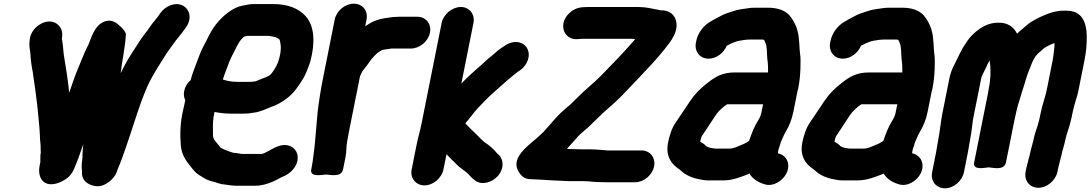

<svg xmlns="http://www.w3.org/2000/svg" viewBox="-20 -798 5929 1044"><path d="M199.4 83.1 195.4 103C188.4 138.1 195.3 178.7 224.1 195.2C263.7 218 315.1 191 338.7 175.4C376.5 150.3 386.3 110.7 397.8 82.8C408.9 58.4 422.6 12.9 432.7 -13.8C431.7 7.8 427.7 33 428.4 58.5C425.1 83.2 422.5 105.9 425.1 125.9C425.5 128.5 426.8 131.4 426 135C425.9 135.9 425.6 137.6 425.6 138.9C424.2 169.5 440.4 192.4 467 204.5C491.3 215.7 517.7 219.2 544.6 207.5C573.5 194.3 608.4 167.2 619.3 123.4C635.3 88 649.9 45 663.4 6.8C701.2 -99.5 739.5 -236.8 783.8 -333.6C813.9 -397.3 849.7 -450.4 885.9 -508.1C904 -532.3 919.2 -553.5 937.6 -579.8L949.8 -594.6C965.4 -613.1 979.6 -632.7 992.3 -650.8C1026.8 -700.2 1008 -749.4 976.5 -766.5C932.2 -790.5 877.5 -763.1 853 -728.2C843.4 -714.4 834.4 -701 825.6 -691.4C801.1 -664 786.9 -636.4 769.8 -617.3C769.3 -616.9 768.6 -615.9 768 -615.3C739.3 -577.6 721.4 -544.8 695.4 -506.5C672.2 -470.4 654.2 -437.6 636 -399.4C644 -467.9 660.4 -539.3 664.4 -609.5C664.6 -613 663.7 -618.3 661.5 -621.8L654 -633.9C646.2 -643.5 639.9 -649.8 630.2 -658.2C620.7 -666.3 592.5 -697.6 547.5 -680.7C490 -659.1 473.4 -580.8 459.5 -552.6C445.9 -527 435 -501.2 422 -468.7C408 -432.3 397 -411.1 383.7 -372.9C374.1 -346.5 365.2 -320.6 356.2 -293.8C350 -356.5 340.1 -421.2 330.1 -480.1C324.5 -506.8 324.2 -543.3 318.4 -575.4C317.3 -582.8 316.4 -587.9 316.4 -588.1C316.5 -588.6 316.6 -589.4 316.7 -590.1L318.2 -602.5C320 -626.1 313.1 -645.7 298.5 -660.6C246.6 -713.5 150.5 -656.3 142.1 -586L140.6 -573.7C137.1 -536.1 145.4 -522.2 145.9 -498.2C146.1 -485.6 148.1 -471.9 149.6 -458.1C152.7 -429.2 158.9 -408.4 161.5 -382.3C168.7 -333.9 176.9 -277.1 182.3 -226.9C187.2 -170 194.8 -117 196.9 -61.5C197.4 -26.7 201.6 -16.6 201 6C200.4 19 202.2 28.2 201.8 31C198.3 49.3 199.9 67.1 199.4 83.1Z M1250.7 33.1C1226 26.3 1200.1 16.3 1179.7 5.4L1149.2 -32.7C1145.3 -37.6 1144.2 -40.5 1139.6 -49.7C1137.9 -56.8 1137.7 -68.9 1137.9 -87C1137.2 -122.9 1137.4 -149.4 1146.5 -189.3C1172.7 -183.8 1205.2 -180 1236.9 -180H1302.9C1322.7 -180 1339.6 -181.7 1358.5 -185.2C1396.3 -189.3 1428 -206.6 1449.9 -214.7C1485.4 -227.1 1516 -243.3 1545.9 -268C1579.5 -294.8 1601.4 -328.3 1621.6 -359.8C1643.3 -392.8 1654.7 -427.1 1667.5 -464.5C1667.6 -464.9 1667.9 -465.8 1668.1 -466.4C1694 -565.5 1690.8 -655.8 1642.5 -709.4C1606 -751.1 1546.8 -776 1465.9 -776H1358.9C1344.7 -776 1331.1 -774.3 1315.2 -770.4L1294.8 -766.5C1274.6 -762.1 1255.9 -753.7 1236.1 -741.1C1194.1 -713.7 1158.1 -676 1130.9 -631.4C1115.3 -605.4 1101.5 -573.3 1088.3 -550.3C1072.9 -521.4 1062.1 -493 1050.2 -460.7C1040 -429.7 1026 -401.2 1016.6 -362.3C998.7 -346.8 986.1 -326.2 981.7 -304C978 -285.7 979.5 -269.4 987.6 -253.3L986.8 -249.5C982.8 -232.4 979.1 -215.6 975.8 -199.5C958.4 -126.8 958.8 -62.3 963.2 -6.2C967.8 44.4 991.8 76.4 1015.2 105.7L1028.8 122.7C1035.2 130.6 1041.3 137.1 1048.4 143C1060.9 154.8 1078.8 162.6 1088 169.2C1103.5 180.3 1125.6 186.6 1145 191.3C1161.1 195.6 1176.7 203.8 1205.7 205.9C1222.4 207.9 1241.6 212 1265.7 212H1368.7C1388.2 212 1406.4 208 1418.1 205.3C1450 197.7 1482.8 181.6 1508.7 166.4C1534.2 157.3 1570 137.7 1588.2 101.2C1613.7 50.3 1590.4 6.2 1551.4 -6.1C1512.3 -18.3 1474.5 3.8 1440.2 22.8C1425.3 30.9 1410 39 1403.2 39H1297.2C1287.2 39 1272.8 33.9 1250.7 33.1ZM1324.4 -603H1442.2C1458.6 -600 1460.1 -600 1478.8 -596.2L1493.5 -588C1495.5 -586.7 1495.9 -586.6 1500.9 -581.9C1503.1 -573.8 1503.5 -566.5 1505.8 -555.3C1508.1 -543.2 1506.9 -520.2 1502.4 -498C1500.1 -486.2 1496 -472.9 1492 -459.7C1481.9 -434.5 1462.6 -402.5 1448.3 -390.7C1433.8 -378.6 1408.3 -372.9 1376.4 -358.4C1369.8 -355.4 1354.7 -353 1337.5 -353H1268.5C1240.3 -353 1214.5 -357.8 1191.7 -365.7C1194.1 -373.2 1196.8 -381.6 1199.1 -387.9L1216.4 -434.2C1230.2 -475.3 1243.7 -498.3 1263.1 -536.7C1277.2 -564.8 1287.3 -582.8 1307.1 -598.8C1316.3 -601.2 1323.1 -603 1324.4 -603Z M1690.8 -3.6C1685 36.4 1682.3 73.4 1675.2 109L1672.4 123C1663.2 169.4 1735.8 151 1752.9 151C1770.5 151 1836.2 169.4 1845.4 123L1858.2 59C1865.2 24.1 1862 0.1 1867.5 -27.5C1870.4 -45.6 1873.4 -62 1877 -80L1937.6 -383.7C1938.7 -387 1945.7 -399.5 1950.7 -410.7C1970.4 -435.3 1980 -448.2 1999 -475.3C2007.9 -486.9 2015.9 -493.5 2030.4 -508.9C2042.7 -516.6 2052.8 -523.7 2057.1 -525.6C2063.1 -528.3 2079.2 -529.4 2097.4 -532.3L2107.7 -534H2213.6C2261.4 -534 2308.3 -572.5 2317.9 -620.5C2327.5 -668.5 2295.9 -707 2248.1 -707H2153.1C2145.2 -707 2139.9 -706.8 2130.7 -706C2122.4 -705.9 2115.2 -705.3 2105.7 -703.7L2090 -701.8C2083.4 -701 2078.5 -699.6 2071.2 -698.8C2038.3 -693.9 2007.6 -682.3 1984.2 -667L1965.8 -655L1973.1 -692C1982.6 -739.4 1951 -778 1903.8 -778C1856.6 -778 1809.6 -739.4 1800.1 -692L1736.3 -372C1724 -310.5 1714.3 -248.5 1707.4 -191.6C1702.4 -129.9 1695.9 -66.7 1690.8 -3.6Z M2244.2 -6 2218.4 123C2209 170.2 2240.9 210 2288.1 210C2335.7 210 2382.1 169.6 2391.4 123L2407.9 40.5C2407.9 40.5 2409 41.6 2409.3 41.9L2422.6 56C2434.9 68.3 2438.6 72.8 2450.7 83.5L2461.7 94.9C2480.9 115.3 2502.6 126.9 2519.8 142.2C2532.3 152.6 2542.5 169.5 2563.1 183.1C2599.6 211.7 2656.9 193.7 2687.1 158.9C2727 112.7 2715.9 59 2683.4 36.6C2683.1 36.1 2682.4 35 2681.8 34.3C2663.3 11.2 2638.8 -9.1 2613 -25.9C2599.9 -37.5 2588.4 -48.4 2575.6 -62.1L2560.9 -76.5C2542.9 -93.1 2528.6 -107.4 2510.2 -127.5C2520.1 -139.4 2529.8 -149.2 2543.9 -168.6C2563.5 -196.6 2598.1 -231.3 2625.2 -258.5C2651.9 -285.6 2676.4 -306.1 2706.8 -333C2726.6 -350.6 2727.9 -352.2 2738.8 -361.3L2761.6 -380.3C2775 -391.5 2778.5 -394.9 2794 -406.6L2807.2 -415.2C2848.5 -443.7 2868.5 -498.1 2845.3 -537.1C2824.7 -571.7 2773.7 -582.3 2726.4 -550.6L2713.2 -542C2693.5 -529.2 2679.9 -517.6 2661.9 -501.2L2647.8 -489.5C2639.8 -483.7 2628.1 -474.1 2620.8 -466.8C2608.5 -454.9 2590.1 -438 2574.1 -424.7C2564.2 -416.5 2556.5 -408.3 2546.9 -400.4C2526.1 -381.9 2508.5 -364.2 2488.6 -343.6L2554.4 -673C2563.7 -719.6 2533.3 -760 2485.7 -760C2438.6 -760 2390.8 -720.2 2381.4 -673L2272.5 -128C2264.4 -87.2 2252.5 -47.4 2244.2 -6Z M3433.7 -584.7C3424 -573.6 3414.5 -563 3404.6 -552.1C3368.7 -510.6 3317.8 -458.3 3278.8 -418.3C3278.6 -418.1 3278.2 -417.7 3277.9 -417.4C3239.8 -375.3 3196.7 -338.1 3152.1 -298.8C3129.6 -277.8 3107 -254.4 3086.3 -234.6C3077.7 -225.5 3073.4 -223.6 3066 -217C3055.3 -207.5 3044.6 -198.1 3031.8 -186.9C3009.1 -165.9 2986.2 -137.6 2968.4 -117.9C2955.7 -104.8 2944.8 -90.9 2934.6 -79.9C2920.1 -66.5 2907.3 -53.9 2896.2 -44.7L2873.5 -25.7C2866.6 -19.9 2859.8 -14 2852.8 -7.5C2827.8 15.7 2762.9 71.1 2798.6 133.3C2812.1 156.8 2829.6 173.7 2857.8 176C2867.5 176 2870.4 176.1 2880.5 177C2889.1 177 2893.2 177.2 2901.6 177.9C2955.4 181.8 3017.4 184.5 3074.1 187H3152.7C3162 187 3170.2 187.3 3179.1 187.9C3208.5 191.6 3243.4 193 3277.5 193H3433.5C3480.5 193 3527.2 154 3536.6 107C3545.9 60.4 3515.6 20 3468 20H3283.8C3255 18 3221.5 14 3187.2 14H3151.2C3120.1 14 3093.1 12.9 3062.9 11.7C3064.4 10 3067.4 6.5 3070.7 2.3C3084.7 -13.8 3098.3 -27.5 3116.9 -49.4C3138.4 -75 3167.7 -93.2 3198.7 -125.5L3229.3 -155.2C3239.6 -165.4 3247.8 -173.5 3258.3 -183.4L3286.7 -208.7C3310 -228.2 3339.7 -255.4 3362.4 -278.7C3414.3 -332.5 3475.7 -397.2 3526.6 -452.4C3548.1 -475.7 3571.8 -502.5 3593.9 -530.9C3609.5 -552.3 3629.9 -573.6 3644.8 -605.1C3677.7 -670.2 3652.1 -742 3577.1 -742H3572.1C3567.3 -743.2 3561.7 -744.4 3555.2 -745.6C3523.4 -751.1 3493.4 -760 3450.7 -760H3178.7C3171.7 -760 3163.6 -759.7 3152.6 -758.9L3139.8 -757.9C3115.7 -755 3093.8 -744.2 3075.5 -726.6C3011.2 -665.2 3047.9 -579.4 3119.8 -585.1L3132.3 -586.1C3139.2 -586.8 3143.3 -587 3144.2 -587H3416.2C3426.6 -587 3424.9 -586.1 3433.7 -584.7Z M4224.2 -21C4224.4 -22.2 4225.1 -24.3 4226.5 -27.1C4236.5 -47.8 4241.1 -63 4251.1 -79.6C4271.5 -113 4285.5 -147.9 4294.1 -191L4316.7 -304C4317.4 -307.4 4319.4 -312.7 4320.3 -317C4327.4 -352.6 4331.2 -390.3 4332.3 -424.3C4332.8 -450.7 4334.5 -485 4329.6 -511.9C4327.8 -521.9 4327.8 -541.2 4326.4 -557.9L4324 -586.2C4322.6 -598.5 4322 -607.6 4319.9 -616.2L4315.4 -634.2C4307.9 -663.7 4289.3 -696 4270.7 -716.7C4245.8 -742.7 4206 -756 4157.9 -756H4094.9C4084 -756 4071.2 -756.4 4059.1 -754.8C4024.8 -750 3993.1 -747.6 3957.6 -734.3C3940.6 -728.6 3923.2 -724.2 3901.4 -712.5L3886.5 -704.8C3872.8 -698.1 3850.4 -684.8 3838.5 -677.8C3805.8 -658.6 3774.7 -619.4 3765.8 -575L3764 -566C3754.7 -519.4 3785 -479 3832.6 -479C3876.3 -479 3915.5 -510.9 3931.8 -549.3C3933.7 -550.4 3935.1 -551.1 3936.8 -551.9L3956.8 -561.9C3968.9 -567.4 3986.8 -574.6 3999.1 -576.3C4019.4 -579.9 4038.4 -583 4058.4 -583H4123.4C4127.3 -583 4131.1 -582.5 4134.1 -581.3C4139.5 -573.3 4142.3 -565 4146.9 -549.8C4151.5 -525.4 4149.2 -489.5 4155 -455.5L4156 -437.4C4156.1 -425.2 4156.5 -414.8 4156.4 -404H3974.7C3908.3 -404 3870.7 -381 3828.7 -348.4C3787.5 -316.6 3758.1 -287.2 3728.9 -243.5L3712 -217.8C3691.8 -189 3671.2 -156 3652.4 -129.2C3632.8 -101.1 3619.8 -59.2 3612.2 -21C3601.6 31.9 3617.4 70 3642.2 96.8C3656.5 111.8 3674.2 121.8 3683.3 130.5C3709 155 3745.4 170.4 3787.3 177.6L3803.6 180.6C3811.6 182.1 3821.1 183 3830.5 183H3911.5C3965.5 183 4011.1 163.5 4055.3 146C4072.6 175.1 4101.8 193.3 4137.3 204C4186.5 219.2 4237.3 183.1 4256.1 145C4281.9 92.5 4255.2 48.9 4218.2 37.9C4215.1 37 4213 36.5 4210.9 35.7C4210.4 34.6 4210 33.5 4209.6 31.9L4213.3 13.7C4216.6 3.3 4222 -9.8 4224.2 -21ZM3788.6 -33C3790.4 -42 3793.9 -53.7 3795.6 -56.8C3796.3 -57.7 3797.3 -59 3798 -60.2C3814.9 -87 3836.2 -116.1 3855.3 -147L3869.2 -168.2C3885.8 -191.8 3892.5 -198.5 3918.8 -220.4C3922.7 -223.2 3929.3 -227.9 3933.8 -231H4129.1L4119.2 -181.6L4114.7 -167.6C4111.8 -159.7 4108.2 -152.3 4102.9 -144.2C4081.1 -110.3 4066.5 -71.2 4053.1 -32L4035.5 -20.9C4025.5 -15.5 4019.9 -13.7 4010.5 -9.7C3985.8 0.7 3967.6 10 3946 10H3871C3868.5 10 3865.7 9.8 3863.4 9.4L3846 6.2C3837.4 5.5 3821.5 -1.1 3818.6 -4.7C3811.9 -13.1 3802.6 -18 3790.8 -25.5C3790.2 -26 3788.2 -27.3 3787.2 -28.1C3787.6 -29.3 3788.3 -31.3 3788.6 -33Z M4954.2 -21C4954.4 -22.2 4955.1 -24.3 4956.5 -27.1C4966.5 -47.8 4971.1 -63 4981.1 -79.6C5001.5 -113 5015.5 -147.9 5024.1 -191L5046.7 -304C5047.4 -307.4 5049.4 -312.7 5050.3 -317C5057.4 -352.6 5061.2 -390.3 5062.3 -424.3C5062.8 -450.7 5064.5 -485 5059.6 -511.9C5057.8 -521.9 5057.8 -541.2 5056.4 -557.9L5054 -586.2C5052.6 -598.5 5052 -607.6 5049.9 -616.2L5045.4 -634.2C5037.9 -663.7 5019.3 -696 5000.7 -716.7C4975.8 -742.7 4936 -756 4887.9 -756H4824.9C4814 -756 4801.2 -756.4 4789.1 -754.8C4754.8 -750 4723.1 -747.6 4687.6 -734.3C4670.6 -728.6 4653.2 -724.2 4631.4 -712.5L4616.5 -704.8C4602.8 -698.1 4580.4 -684.8 4568.5 -677.8C4535.8 -658.6 4504.7 -619.4 4495.8 -575L4494 -566C4484.7 -519.4 4515 -479 4562.6 -479C4606.3 -479 4645.5 -510.9 4661.8 -549.3C4663.7 -550.4 4665.1 -551.1 4666.8 -551.9L4686.8 -561.9C4698.9 -567.4 4716.8 -574.6 4729.1 -576.3C4749.4 -579.9 4768.4 -583 4788.4 -583H4853.4C4857.3 -583 4861.1 -582.5 4864.1 -581.3C4869.5 -573.3 4872.3 -565 4876.9 -549.8C4881.5 -525.4 4879.2 -489.5 4885 -455.5L4886 -437.4C4886.1 -425.2 4886.5 -414.8 4886.4 -404H4704.7C4638.3 -404 4600.7 -381 4558.7 -348.4C4517.5 -316.6 4488.1 -287.2 4458.9 -243.5L4442 -217.8C4421.8 -189 4401.2 -156 4382.4 -129.2C4362.8 -101.1 4349.8 -59.2 4342.2 -21C4331.6 31.9 4347.4 70 4372.2 96.8C4386.5 111.8 4404.2 121.8 4413.3 130.5C4439 155 4475.4 170.4 4517.3 177.6L4533.6 180.6C4541.6 182.1 4551.1 183 4560.5 183H4641.5C4695.5 183 4741.1 163.5 4785.3 146C4802.6 175.1 4831.8 193.3 4867.3 204C4916.5 219.2 4967.3 183.1 4986.1 145C5011.9 92.5 4985.2 48.9 4948.2 37.9C4945.1 37 4943 36.5 4940.9 35.7C4940.4 34.6 4940 33.5 4939.6 31.9L4943.3 13.7C4946.6 3.3 4952 -9.8 4954.2 -21ZM4518.6 -33C4520.4 -42 4523.9 -53.7 4525.6 -56.8C4526.3 -57.7 4527.3 -59 4528 -60.2C4544.9 -87 4566.2 -116.1 4585.3 -147L4599.2 -168.2C4615.8 -191.8 4622.5 -198.5 4648.8 -220.4C4652.7 -223.2 4659.3 -227.9 4663.8 -231H4859.1L4849.2 -181.6L4844.7 -167.6C4841.8 -159.7 4838.2 -152.3 4832.9 -144.2C4811.1 -110.3 4796.5 -71.2 4783.1 -32L4765.5 -20.9C4755.5 -15.5 4749.9 -13.7 4740.5 -9.7C4715.8 0.7 4697.6 10 4676 10H4601C4598.5 10 4595.7 9.8 4593.4 9.4L4576 6.2C4567.4 5.5 4551.5 -1.1 4548.6 -4.7C4541.9 -13.1 4532.6 -18 4520.8 -25.5C4520.2 -26 4518.2 -27.3 4517.2 -28.1C4517.6 -29.3 4518.3 -31.3 4518.6 -33Z M5561.4 113 5556.8 136C5547.5 183 5578.2 223 5626 223C5673.7 223 5720.5 183 5729.8 136L5733.6 117C5735.7 106.8 5740.6 92.2 5743.8 76C5745.9 65.8 5749.8 55.9 5753 40C5757.2 19.2 5766.7 -8.6 5771.8 -34C5779.3 -71.6 5797.2 -111 5806.5 -158L5811.7 -184C5813.1 -191 5815.8 -199.5 5817.5 -208C5823.9 -240 5836.3 -266.7 5844.3 -307L5876.8 -470C5879.2 -481.9 5881.2 -493.5 5882.9 -505.6L5886.7 -534.7C5886.7 -535 5886.8 -535.7 5886.8 -536.1C5892.9 -617.3 5897.7 -740 5778.7 -740H5761.7C5724.6 -740 5689.6 -728.7 5661.6 -716.7C5622 -700.2 5581.9 -680.1 5548 -648L5533.2 -635.7C5525 -628.8 5519.1 -623.1 5510.6 -614.6C5508.3 -618.8 5505.6 -623.3 5502.5 -628.2C5484.7 -655.4 5457.5 -671.5 5423.4 -673.9C5383.3 -677.1 5351.5 -667.7 5322.2 -650.9C5289.6 -631.7 5253.9 -600.3 5232.9 -564.4C5205.1 -526.9 5189.3 -484.3 5169.8 -447.4C5156.6 -424.6 5146.8 -394.6 5141.3 -367L5104.3 -182C5094.9 -134.5 5090.7 -83.8 5082 -40C5077.7 -18.6 5073.7 11.7 5070 30L5048.3 139C5038.8 186.2 5070.7 226 5117.9 226C5165.5 226 5211.9 185.6 5221.3 139L5243 30C5247.5 7.5 5251.2 -21.1 5255.6 -43C5263 -80 5266 -115.5 5270.5 -147.7L5314.3 -367C5318.1 -386.4 5322.6 -391.5 5332.3 -412.1L5342.2 -431.8C5342.3 -432.1 5342.5 -432.6 5342.7 -432.9L5349.7 -448.5C5352.7 -454.7 5356.7 -462.5 5360.9 -469.8C5366.2 -436.1 5368 -397.1 5362.5 -353.1C5361.7 -349.1 5360.8 -343.3 5360.2 -336.5L5358.1 -326.2C5356.7 -315.3 5355.5 -308.1 5353.5 -298L5277 85C5267.5 132.9 5342.4 111.5 5356.8 112C5374.4 112.6 5440.6 132.2 5450 85L5493.2 -131C5497.4 -152.1 5501.8 -172.8 5506.6 -193.2C5515.3 -230.8 5527.7 -264.2 5538.2 -302.2C5551.4 -339.9 5562.5 -385.6 5575.3 -415.3C5584.9 -437.5 5588.7 -451.8 5597.3 -469L5610 -491C5614.4 -495.8 5618.7 -500.8 5623.7 -506.7C5630.7 -513.8 5642.7 -522.3 5656.3 -535.1C5667.5 -544.2 5701.3 -560.6 5714.2 -563.6C5714.1 -550.9 5712.9 -535.4 5710.9 -520.2L5707.3 -492.1C5706.4 -484.4 5705.3 -477.4 5703.8 -470L5671.7 -309C5664.3 -272 5647.8 -229.5 5638.7 -184L5634.1 -161C5632.8 -154.4 5631.2 -147.6 5629 -140L5622.1 -115C5613.6 -91.7 5604.4 -62.3 5599.2 -36C5595.9 -19.6 5584.7 16.4 5580 40L5578.6 47C5576.2 54 5572.8 66 5570.8 76C5568.7 86.7 5563.3 103.6 5561.4 113Z"/></svg>

Font: Smoothie
Style: BdIt
Weight: 700
Foundry: Cannot Into Space Fonts
Version: Version 0.8